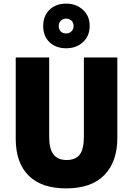

<svg xmlns="http://www.w3.org/2000/svg" viewBox="-20 -1032 735 1062"><path d="M629 -269Q629 -138 557.5 -64Q486 10 345 10Q210 10 138.5 -60.5Q67 -131 67 -265V-714H252V-277Q252 -208 276 -177.5Q300 -147 348 -147Q399 -147 421.5 -177.5Q444 -208 444 -278V-714H629ZM346 -765Q289 -765 254 -798.5Q219 -832 219 -888Q219 -944 254 -978Q289 -1012 346 -1012Q401 -1012 438.5 -978Q476 -944 476 -889Q476 -833 439 -799Q402 -765 346 -765ZM346 -847Q363 -847 375 -858.5Q387 -870 387 -888Q387 -907 375 -918Q363 -929 346 -929Q329 -929 317 -918Q305 -907 305 -888Q305 -870 315.5 -858.5Q326 -847 346 -847Z"/></svg>

Font: Noto Sans Gurmukhi UI SemiCondensed Black
Style: Regular
Weight: 900
Width: 4
Designer: Jelle Bosma - Monotype Design Team
Foundry: Monotype Imaging Inc.
Version: Version 2.004; ttfautohint (v1.8.4.7-5d5b)